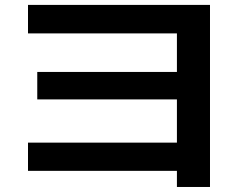

<svg xmlns="http://www.w3.org/2000/svg" viewBox="-20 -725 978 779"><path d="M697.8 -31.8H93.6V-146.3H697.8V-321.7H131.2V-433.1H697.8V-589.5H93.6V-705.1H832V33.6H697.8Z"/></svg>

Font: Pretendard JP Variable
Style: Regular
Weight: 400
Designer: Base glyphs from Inter by Rasmus Andersson; Hangul glyphs from Noto Sans CJK(Source Han Sans) by Jang Soo-young and Kang
Foundry: Kil Hyung-jin
Version: Version 1.307;Glyphs 3.2 (3192)